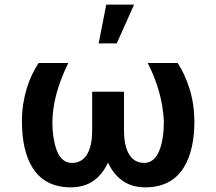

<svg xmlns="http://www.w3.org/2000/svg" viewBox="-20 -801 935 831"><path d="M608.3 9.9Q552.6 9.9 512.3 -17.4Q471.9 -44.7 447.4 -97.3Q397.7 9.9 286.6 9.9Q174 9.9 120.7 -75.3Q74.9 -148.8 74.9 -277Q74.9 -316.8 80.8 -352.8Q86.6 -388.8 96.4 -420.5Q106.2 -452.1 119.3 -479.2Q132.5 -506.4 147 -528.4H275.6Q207 -388.8 206.7 -269.9Q206.7 -204.2 225.1 -151.3Q245.7 -95.9 291.5 -95.9Q310.7 -95.9 326.7 -103.9Q342.7 -111.9 354.4 -129.1Q366.1 -146.3 372.5 -173.1Q378.9 -199.9 378.9 -237.9V-404.1H516.7V-237.9Q516.7 -199.6 523.3 -172.6Q529.8 -145.6 541.5 -128.6Q553.3 -111.5 569.2 -103.7Q585.2 -95.9 604 -95.9Q648.4 -95.9 670.1 -150.6Q689.3 -198.9 689.3 -277Q682.5 -405.5 619.3 -528.4H748.9Q763.8 -505.7 776.5 -478.7Q789.1 -451.7 799.4 -419.7Q820.3 -355.8 821.4 -277Q821.4 -148.4 774.1 -74.2Q720.9 9.9 608.3 9.9ZM485.4 -613.3H407L440 -781.2H560.4Z"/></svg>

Font: Linik Sans SemiBold
Style: Regular
Weight: 600
Designer: Fonts by Rasmus Andersson / Changes by Cristiano Sobral with parts from Marc Monis
Foundry: rsms
Version: Version 3.020; ttfautohint (v1.6)